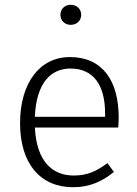

<svg xmlns="http://www.w3.org/2000/svg" viewBox="-20 -773 575 804"><path d="M276 -669C303 -669 320 -688 320 -711C320 -734 303 -753 276 -753C250 -753 233 -734 233 -711C233 -688 250 -669 276 -669ZM477 -281C477 -435 409 -534 273 -534C145 -534 64 -424 64 -257C64 -89 148 11 286 11C355 11 408 -13 457 -53L430 -90C384 -56 346 -38 289 -38C199 -38 133 -97 126 -239H475C476 -249 477 -265 477 -281ZM420 -284H126C132 -426 193 -486 275 -486C374 -486 420 -413 420 -299Z"/></svg>

Font: FiraGO Light
Style: Regular
Weight: 300
Designer: bBox Type
Foundry: bBox Type GmbH
Version: Version 1.001;PS 001.001;hotconv 1.0.88;makeotf.lib2.5.64775